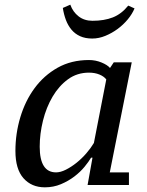

<svg xmlns="http://www.w3.org/2000/svg" viewBox="-20 -792 631 822"><path d="M220 -54C173.3 -54 150 -90.7 150 -164C150 -200.7 154.7 -237.8 164 -275.5C173.3 -313.2 187 -347.3 205 -378C223 -408.7 245 -433.5 271 -452.5C297 -471.5 327 -481 361 -481C377.7 -481 392.5 -478.3 405.5 -473C418.5 -467.7 428.3 -460.7 435 -452L382 -180C373.3 -165.3 362.5 -150.5 349.5 -135.5C336.5 -120.5 322.5 -107 307.5 -95C292.5 -83 277.3 -73.2 262 -65.5C246.7 -57.8 232.7 -54 220 -54ZM370 -117H376L355 0H532V-54H450L544 -525H467L451 -501C443.7 -509.7 431.5 -517.5 414.5 -524.5C397.5 -531.5 379.7 -535 361 -535C310.3 -535 265.5 -524 226.5 -502C187.5 -480 154.7 -450.8 128 -414.5C101.3 -378.2 81 -336.7 67 -290C53 -243.3 46 -195.3 46 -146C46 -94 57.5 -55 80.5 -29C103.5 -3 134 10 172 10C196.7 10 219.7 5.5 241 -3.5C262.3 -12.5 281.5 -23.5 298.5 -36.5C315.5 -49.5 330 -63.3 342 -78C354 -92.7 363.3 -105.7 370 -117ZM556 -756 529 -768C509.7 -744 487.7 -727.2 463 -717.5C438.3 -707.8 409.3 -703 376 -703C352.7 -703 332.8 -709.3 316.5 -722C300.2 -734.7 288.3 -751.3 281 -772L249 -758C251.7 -740 256 -723 262 -707C268 -691 276 -677 286 -665C296 -653 308.3 -643.7 323 -637C337.7 -630.3 355 -627 375 -627C393.7 -627 412.3 -630.8 431 -638.5C449.7 -646.2 467.2 -656 483.5 -668C499.8 -680 514.3 -693.7 527 -709C539.7 -724.3 549.3 -740 556 -756Z"/></svg>

Font: PT Serif Caption
Style: Italic
Weight: 400
Italic angle: -12°
Designer: A.Korolkova, O.Umpeleva, V.Yefimov
Foundry: ParaType Ltd
Version: Version 1.000W OFL